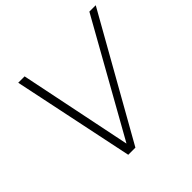

<svg xmlns="http://www.w3.org/2000/svg" viewBox="-174 -872 1044 1044"><g transform="rotate(-45 348.0 -350.0)"><path d="M246 0 100 -700H149L282 -51H283L647 -700H696L301 0Z"/></g></svg>

Font: DM Sans 28pt ExtraLight
Style: Italic
Weight: 250
Italic angle: -10°
Version: Version 4.004;gftools[0.9.30]